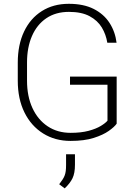

<svg xmlns="http://www.w3.org/2000/svg" viewBox="-20 -741 725 1023"><path d="M601.6 -82Q589.8 -64.9 559.6 -43.5Q529.3 -22 479.2 -6.1Q429.2 9.8 356 9.8Q273.4 9.8 209.7 -30Q146 -69.8 110.4 -141.8Q74.7 -213.9 74.7 -311V-407.2Q74.7 -502.4 108.2 -572.8Q141.6 -643.1 202.9 -681.9Q264.2 -720.7 346.7 -720.7Q425.3 -720.7 479.2 -693.4Q533.2 -666 563.5 -619.1Q593.8 -572.3 601.1 -513.2H551.8Q544.9 -557.1 522.5 -594.5Q500 -631.8 457.3 -654.8Q414.6 -677.7 347.2 -677.7Q276.9 -677.7 226.8 -643.8Q176.8 -609.9 150.4 -549.1Q124 -488.3 124 -408.2V-311Q124 -228 152.8 -165.5Q181.6 -103 233.9 -68.1Q286.1 -33.2 356.4 -33.2Q411.6 -33.2 451.9 -43.9Q492.2 -54.7 517.3 -70.1Q542.5 -85.4 552.7 -98.1V-289.6H353V-333H601.6ZM379.4 136.7Q379.4 181.6 366.5 208.5Q353.5 235.4 324.7 262.7L295.4 240.7Q306.6 226.1 313.7 215.1Q320.8 204.1 324.7 193.6Q328.6 183.1 330.3 170.2Q332 157.2 332 137.7V81.1H379.4Z"/></svg>

Font: Heebo ExtraLight
Style: Regular
Weight: 250
Designer: Oded Ezer
Foundry: Ezer Type House
Version: Version 3.100